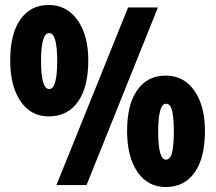

<svg xmlns="http://www.w3.org/2000/svg" viewBox="-20 -744 868 772"><path d="M21 -501Q21 -398 62.5 -337Q104 -276 176 -276Q252 -276 293.5 -335Q335 -394 335 -501Q335 -603 291.5 -663.5Q248 -724 176 -724Q103 -724 62 -666Q21 -608 21 -501ZM495 -714 207 0H328L615 -714ZM210 -499Q210 -386 178 -386Q145 -386 145 -499Q145 -611 178 -611Q210 -611 210 -499ZM491 -217Q491 -114 532.5 -53Q574 8 646 8Q722 8 763 -51Q804 -110 804 -217Q804 -319 761.5 -379.5Q719 -440 646 -440Q573 -440 532 -382Q491 -324 491 -217ZM679 -215Q679 -164 672.5 -133Q666 -102 647 -102Q616 -102 616 -215Q616 -327 648 -327Q666 -327 672.5 -296.5Q679 -266 679 -215Z"/></svg>

Font: Noto Sans Display Condensed Black
Style: Regular
Weight: 900
Width: 3
Designer: Monotype Design team
Foundry: Monotype Imaging Inc.
Version: 1.000